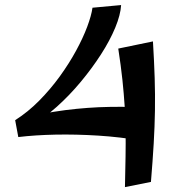

<svg xmlns="http://www.w3.org/2000/svg" viewBox="-20 -739 722 766"><path d="M106.5 -240.2 40.5 -259.5Q91.8 -292.2 136.5 -337.5Q181.2 -382.8 218.5 -434.2Q255.8 -485.8 283.4 -536.5Q311 -587.2 327.8 -631.9Q344.5 -676.5 349 -708.2L463.2 -718.8Q461 -680 439.9 -628.9Q418.8 -577.8 382.9 -522Q347 -466.2 301.9 -412.1Q256.8 -358 206.8 -313.2Q156.8 -268.5 106.5 -240.2ZM548 -177.2Q460 -192.5 371.4 -198Q282.8 -203.5 201.4 -201.9Q120 -200.2 53 -192.2L40.5 -259.5Q148.2 -288 240.1 -299.6Q332 -311.2 416.6 -312.5Q501.2 -313.8 586.8 -310ZM478.5 7.5Q480 -58.8 480.9 -113.5Q481.8 -168.2 481.1 -216.9Q480.5 -265.5 477.4 -315Q474.2 -364.5 468.4 -420.2Q462.5 -476 451.8 -545.2L590.2 -573.8Q595 -494.2 597.1 -427.9Q599.2 -361.5 598.2 -297.9Q597.2 -234.2 593.2 -165.9Q589.2 -97.5 582.2 -13.2Z"/></svg>

Font: Marhey Light
Style: Regular
Weight: 300
Designer: Nur Syamsi & Bustanul Arifin
Foundry: Namelatype
Version: Version 1.000